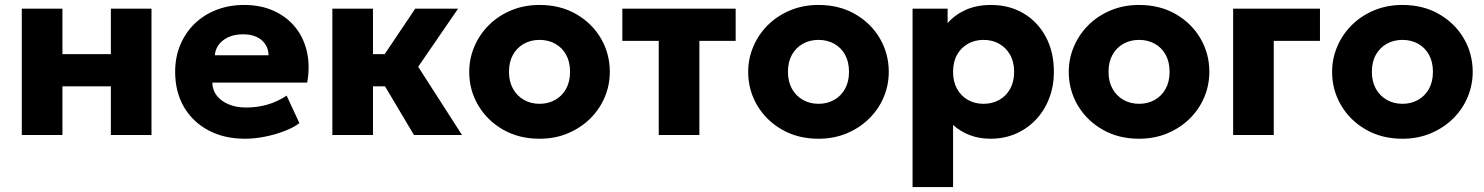

<svg xmlns="http://www.w3.org/2000/svg" viewBox="-20 -545 5992 775"><path d="M68 0V-510H232V-326.5H427.5V-510H591.5V0H427.5V-196.5H232V0Z M969 15Q885 15 821.5 -18.8Q758 -52.5 722.5 -113.2Q687 -174 687 -255.5Q687 -314.5 707.8 -364Q728.5 -413.5 765.8 -449.5Q803 -485.5 853.8 -505.2Q904.5 -525 965.5 -525Q1032.5 -525 1085 -501.2Q1137.5 -477.5 1171.8 -435.2Q1206 -393 1219 -335.8Q1232 -278.5 1220 -211.5H837Q837.5 -181.5 855 -159Q872.5 -136.5 903 -123.8Q933.5 -111 974 -111Q1019 -111 1059.5 -122.8Q1100 -134.5 1137 -159L1188.5 -48Q1165 -30 1127.8 -15.8Q1090.5 -1.5 1048.8 6.8Q1007 15 969 15ZM847 -322H1064Q1063 -360.5 1035.5 -383.5Q1008 -406.5 961 -406.5Q913.5 -406.5 882.2 -383.5Q851 -360.5 847 -322Z M1651 0 1492.5 -266.5 1656 -510H1829L1668 -275.5L1845 0ZM1321.5 0V-510H1485.5V-326.5H1641V-196.5H1485.5V0Z M2158 15Q2074.5 15 2010.5 -21.8Q1946.5 -58.5 1910.2 -120Q1874 -181.5 1874 -255Q1874 -308.5 1894.8 -357.2Q1915.5 -406 1953.5 -443.8Q1991.5 -481.5 2043.5 -503.2Q2095.5 -525 2158 -525Q2241.5 -525 2305.5 -488.2Q2369.5 -451.5 2405.5 -390Q2441.5 -328.5 2441.5 -255Q2441.5 -201.5 2421 -152.8Q2400.5 -104 2362.5 -66.5Q2324.5 -29 2272.5 -7Q2220.5 15 2158 15ZM2158 -126Q2193 -126 2221 -141.8Q2249 -157.5 2265 -186.5Q2281 -215.5 2281 -255Q2281 -295 2265.2 -323.8Q2249.5 -352.5 2221.5 -368.2Q2193.5 -384 2158 -384Q2122.5 -384 2094.5 -368.2Q2066.5 -352.5 2050.5 -323.8Q2034.5 -295 2034.5 -255Q2034.5 -215.5 2050.8 -186.5Q2067 -157.5 2095 -141.8Q2123 -126 2158 -126Z M2639 0V-380H2492V-510H2949.5V-380H2803V0Z M3284 15Q3200.5 15 3136.5 -21.8Q3072.5 -58.5 3036.2 -120Q3000 -181.5 3000 -255Q3000 -308.5 3020.8 -357.2Q3041.5 -406 3079.5 -443.8Q3117.5 -481.5 3169.5 -503.2Q3221.5 -525 3284 -525Q3367.5 -525 3431.5 -488.2Q3495.5 -451.5 3531.5 -390Q3567.5 -328.5 3567.5 -255Q3567.5 -201.5 3547 -152.8Q3526.5 -104 3488.5 -66.5Q3450.5 -29 3398.5 -7Q3346.5 15 3284 15ZM3284 -126Q3319 -126 3347 -141.8Q3375 -157.5 3391 -186.5Q3407 -215.5 3407 -255Q3407 -295 3391.2 -323.8Q3375.5 -352.5 3347.5 -368.2Q3319.5 -384 3284 -384Q3248.5 -384 3220.5 -368.2Q3192.5 -352.5 3176.5 -323.8Q3160.5 -295 3160.5 -255Q3160.5 -215.5 3176.8 -186.5Q3193 -157.5 3221 -141.8Q3249 -126 3284 -126Z M3663.5 210V-510H3805V-451.5Q3833.5 -485 3877.8 -505Q3922 -525 3980.5 -525Q4053.5 -525 4110.8 -491.5Q4168 -458 4201 -397Q4234 -336 4234 -255Q4234 -198 4215.2 -148.8Q4196.5 -99.5 4162 -62.8Q4127.5 -26 4080.8 -5.5Q4034 15 3977.5 15Q3932.5 15 3894.8 0.5Q3857 -14 3827 -40.5V210ZM3950 -126Q3985.5 -126 4013.5 -141.8Q4041.5 -157.5 4057.5 -186.5Q4073.5 -215.5 4073.5 -255Q4073.5 -295 4057.2 -323.8Q4041 -352.5 4013.2 -368.2Q3985.5 -384 3950 -384Q3915 -384 3887 -368.2Q3859 -352.5 3843 -323.8Q3827 -295 3827 -255Q3827 -215.5 3843 -186.5Q3859 -157.5 3886.8 -141.8Q3914.5 -126 3950 -126Z M4578 15Q4494.5 15 4430.5 -21.8Q4366.5 -58.5 4330.2 -120Q4294 -181.5 4294 -255Q4294 -308.5 4314.8 -357.2Q4335.5 -406 4373.5 -443.8Q4411.5 -481.5 4463.5 -503.2Q4515.5 -525 4578 -525Q4661.5 -525 4725.5 -488.2Q4789.5 -451.5 4825.5 -390Q4861.5 -328.5 4861.5 -255Q4861.5 -201.5 4841 -152.8Q4820.5 -104 4782.5 -66.5Q4744.5 -29 4692.5 -7Q4640.5 15 4578 15ZM4578 -126Q4613 -126 4641 -141.8Q4669 -157.5 4685 -186.5Q4701 -215.5 4701 -255Q4701 -295 4685.2 -323.8Q4669.5 -352.5 4641.5 -368.2Q4613.5 -384 4578 -384Q4542.5 -384 4514.5 -368.2Q4486.5 -352.5 4470.5 -323.8Q4454.5 -295 4454.5 -255Q4454.5 -215.5 4470.8 -186.5Q4487 -157.5 4515 -141.8Q4543 -126 4578 -126Z M4957.5 0V-510H5308V-380H5121.5V0Z M5641 15Q5557.5 15 5493.5 -21.8Q5429.5 -58.5 5393.2 -120Q5357 -181.5 5357 -255Q5357 -308.5 5377.8 -357.2Q5398.5 -406 5436.5 -443.8Q5474.5 -481.5 5526.5 -503.2Q5578.5 -525 5641 -525Q5724.5 -525 5788.5 -488.2Q5852.5 -451.5 5888.5 -390Q5924.5 -328.5 5924.5 -255Q5924.5 -201.5 5904 -152.8Q5883.5 -104 5845.5 -66.5Q5807.5 -29 5755.5 -7Q5703.5 15 5641 15ZM5641 -126Q5676 -126 5704 -141.8Q5732 -157.5 5748 -186.5Q5764 -215.5 5764 -255Q5764 -295 5748.2 -323.8Q5732.5 -352.5 5704.5 -368.2Q5676.5 -384 5641 -384Q5605.5 -384 5577.5 -368.2Q5549.5 -352.5 5533.5 -323.8Q5517.5 -295 5517.5 -255Q5517.5 -215.5 5533.8 -186.5Q5550 -157.5 5578 -141.8Q5606 -126 5641 -126Z"/></svg>

Font: Geologica Cursive
Style: Bold
Weight: 700
Designer: Sindre Bremnes, Frode Helland
Foundry: Monokrom Skriftforlag AS
Version: Version 1.010;gftools[0.9.28]